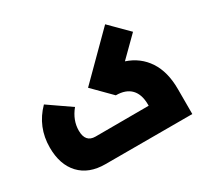

<svg xmlns="http://www.w3.org/2000/svg" viewBox="-147 -944 1232 1157"><g transform="rotate(-30 469.0 -365.5)"><path d="M691.9 -478Q783.7 -447.3 834.2 -370.4Q884.8 -293.5 884.8 -173.8V0H280.8Q166.5 0 103.3 -67.4Q40 -134.8 40 -253.9Q40 -396.5 139.2 -497.1L293.9 -390.1Q242.2 -327.1 242.2 -254.9Q242.2 -173.8 312 -173.8L682.1 -174.8V-183.1Q682.1 -253.9 646.5 -291Q610.8 -328.1 542 -328.1L419.9 -451.2L700.2 -731L823.2 -607.9Z"/></g></svg>

Font: Montserrat-Arabic ExtraBold
Style: Regular
Weight: 800
Designer: Mohamed Gaber
Foundry: Kief Type Foundry
Version: Version 5.008;PS 005.008;hotconv 1.0.88;makeotf.lib2.5.64775